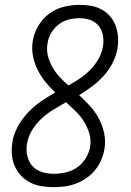

<svg xmlns="http://www.w3.org/2000/svg" viewBox="-20 -763 540 791"><path d="M201 8Q176 8 151 4Q126 0 104.5 -11Q83 -22 66.5 -39.5Q50 -57 40.5 -79Q31 -101 29 -126Q27 -151 31 -177Q36 -210 53 -241Q70 -272 94 -298Q118 -324 147.5 -344.5Q177 -365 208 -382Q186 -402 167.5 -425Q149 -448 135.5 -474.5Q122 -501 116 -531.5Q110 -562 115 -594Q120 -626 137.5 -656Q155 -686 182.5 -706.5Q210 -727 243 -735Q276 -743 308 -743Q332 -743 355 -739Q378 -735 398.5 -724Q419 -713 433.5 -696Q448 -679 456 -657.5Q464 -636 466 -612.5Q468 -589 464 -564Q459 -534 444.5 -505Q430 -476 408 -451.5Q386 -427 360 -407.5Q334 -388 306 -371Q329 -350 350.5 -326.5Q372 -303 387 -275Q402 -247 409 -214.5Q416 -182 410 -147Q406 -125 396.5 -103Q387 -81 371.5 -62Q356 -43 335.5 -29Q315 -15 292.5 -6.5Q270 2 247 5Q224 8 201 8ZM262 -411Q286 -424 309.5 -440Q333 -456 352.5 -476Q372 -496 386 -520.5Q400 -545 404 -571Q408 -595 404 -617.5Q400 -640 386.5 -656.5Q373 -673 352 -680.5Q331 -688 308 -688Q286 -688 263.5 -682.5Q241 -677 222 -662.5Q203 -648 191 -627.5Q179 -607 176 -585Q171 -558 177.5 -532.5Q184 -507 196.5 -485.5Q209 -464 226 -445.5Q243 -427 262 -411ZM201 -47Q225 -47 250 -52.5Q275 -58 296.5 -72.5Q318 -87 332.5 -110Q347 -133 351 -157Q356 -186 348 -213Q340 -240 325.5 -263Q311 -286 291.5 -305Q272 -324 252 -342Q226 -327 199.5 -311Q173 -295 150 -273.5Q127 -252 111.5 -225.5Q96 -199 91 -170Q87 -145 92.5 -120.5Q98 -96 113.5 -79Q129 -62 152.5 -54.5Q176 -47 201 -47Z"/></svg>

Font: Iosevka Term Curly Light
Style: Italic
Weight: 300
Italic angle: -9°
Designer: Belleve Invis
Foundry: Belleve Invis
Version: Version 32.3.0